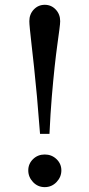

<svg xmlns="http://www.w3.org/2000/svg" viewBox="-20 -766 371 796"><path d="M146 -210.9Q139.6 -295.9 133.3 -365.2Q127 -434.6 121.1 -488.5Q115.2 -542.5 110.8 -581.3Q106.4 -620.1 104 -644.3Q101.6 -668.5 101.6 -678.2Q101.6 -707 120.1 -726.6Q138.7 -746.1 165.5 -746.1Q192.4 -746.1 210.9 -726.6Q229.5 -707 229.5 -678.2Q229.5 -668.5 226.3 -644.3Q223.1 -620.1 217.8 -581.3Q212.4 -542.5 206.5 -488.5Q200.7 -434.6 194.8 -365.2Q189 -295.9 185.1 -210.9ZM165.5 9.8Q136.7 9.8 116.9 -11.2Q97.2 -32.2 97.2 -59.6Q97.2 -86.9 116.9 -106.2Q136.7 -125.5 165.5 -125.5Q194.3 -125.5 214.4 -106.2Q234.4 -86.9 234.4 -59.6Q234.4 -32.2 214.4 -11.2Q194.3 9.8 165.5 9.8Z"/></svg>

Font: Gelasio
Style: Regular
Weight: 400
Designer: Eben Sorkin
Foundry: Eben Sorkin
Version: Version 1.008